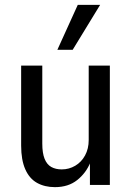

<svg xmlns="http://www.w3.org/2000/svg" viewBox="-20 -761 541 790"><path d="M206 9Q164 9 132.5 -8.5Q101 -26 84 -64.5Q67 -103 67 -162V-491H154V-170Q154 -131 163.5 -107.5Q173 -84 191 -74Q209 -64 234 -64Q264 -64 289.5 -79Q315 -94 330 -121.5Q345 -149 345 -185V-491H432V0H350V-93H352Q334 -49 297.5 -20Q261 9 206 9ZM216 -556 300 -741H392L279 -556Z"/></svg>

Font: Nunito Sans 10pt Condensed Medium
Style: Regular
Weight: 500
Width: 3
Designer: Vernon Adams
Foundry: Vernon Adams
Version: Version 3.101;gftools[0.9.27]